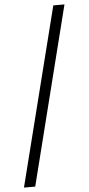

<svg xmlns="http://www.w3.org/2000/svg" viewBox="-63 -816 474 1028"><g transform="rotate(-5 174.0 -302.0)"><path d="M324.5 -781 83.5 177H23L264.5 -781Z"/></g></svg>

Font: Merriweather 120pt Black
Style: Regular
Weight: 900
Designer: Eben Sorkin
Foundry: Eben Sorkin
Version: Version 2.100